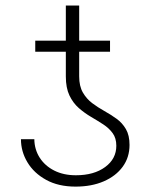

<svg xmlns="http://www.w3.org/2000/svg" viewBox="-20 -673 548 702"><path d="M405.3 -140.1Q405.3 -168 391.8 -186.3Q378.4 -204.6 357.4 -218.3Q336.4 -231.9 313 -245.6Q289.6 -259.3 268.3 -277.8Q247.1 -296.4 233.9 -324Q220.7 -351.6 220.7 -393.6V-652.8H269.5V-394Q269.5 -357.9 283 -334.7Q296.4 -311.5 317.1 -295.9Q337.9 -280.3 361.6 -267.1Q385.3 -253.9 406.2 -238.8Q427.2 -223.6 440.4 -200.9Q453.6 -178.2 453.6 -143.1Q453.6 -97.7 428.7 -63.5Q403.8 -29.3 359.4 -10Q314.9 9.3 256.3 9.3Q193.4 9.3 148.7 -15.4Q104 -40 80.3 -79.6Q56.6 -119.1 56.6 -164.1H105.5Q106 -126.5 125.2 -96.4Q144.5 -66.4 178.5 -49.3Q212.4 -32.2 257.3 -32.2Q323.7 -32.2 364.5 -62.3Q405.3 -92.3 405.3 -140.1ZM382.3 -524.4V-483.9H108.9V-524.4Z"/></svg>

Font: Inter 17pt ExtraLight
Style: Regular
Weight: 250
Version: Version 4.001;git-66647c0bb